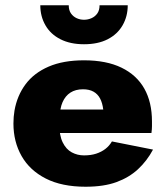

<svg xmlns="http://www.w3.org/2000/svg" viewBox="-20 -699 631 729"><path d="M126 -194H555Q557 -208 557 -220Q557 -232 557 -238Q557 -311 528 -362.5Q499 -414 441.5 -442Q384 -470 299 -470Q220 -470 164.5 -446Q109 -422 77 -379Q45 -336 35 -279Q33 -267 32 -255Q31 -243 31 -230Q31 -161 62 -106.5Q93 -52 154 -21Q215 10 305 10Q374 10 422 -7.5Q470 -25 504 -56.5Q538 -88 561 -131L405 -162Q395 -145 380 -133.5Q365 -122 345 -115.5Q325 -109 299 -109Q274 -109 252.5 -120.5Q231 -132 218 -158.5Q205 -185 205 -230L207 -252Q207 -287 217.5 -311Q228 -335 247.5 -347.5Q267 -360 295 -360Q319 -360 335 -351Q351 -342 360 -325Q369 -308 372 -283H126ZM133 -679Q133 -637 152.5 -603Q172 -569 209.5 -550Q247 -531 299 -531Q352 -531 389 -550Q426 -569 445.5 -603Q465 -637 465 -679H358Q358 -660 349.5 -648Q341 -636 327.5 -630Q314 -624 299 -624Q284 -624 271 -630Q258 -636 249.5 -648Q241 -660 241 -679Z"/></svg>

Font: Jost ExtraBold
Style: Regular
Weight: 800
Version: Version 3.710